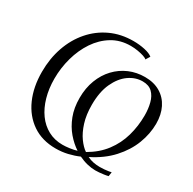

<svg xmlns="http://www.w3.org/2000/svg" viewBox="-165 -924 1116 1108"><g transform="rotate(30 393.0 -370.0)"><path d="M338.5 11Q248 11 183.2 -33.2Q118.5 -77.5 84 -155Q49.5 -232.5 49.5 -333Q49.5 -422 76 -498.2Q102.5 -574.5 151.8 -631.2Q201 -688 268.8 -719.5Q336.5 -751 419 -751Q459 -751 494.8 -743.2Q530.5 -735.5 548 -721L530.5 -693Q525.5 -699.5 508 -705.2Q490.5 -711 467 -715Q443.5 -719 419.5 -719Q350 -719 296.5 -686.2Q243 -653.5 206.2 -598.5Q169.5 -543.5 150.5 -475Q131.5 -406.5 131.5 -335Q131.5 -269 147.5 -212.8Q163.5 -156.5 193.5 -115Q223.5 -73.5 266.2 -50.5Q309 -27.5 362 -27.5Q382.5 -27.5 408.2 -31Q434 -34.5 455.5 -41Q418 -65.5 385.5 -103.5Q353 -141.5 333 -193.2Q313 -245 313 -311.5Q313 -377.5 333.8 -431.5Q354.5 -485.5 391.2 -524.2Q428 -563 476.5 -583.8Q525 -604.5 580.5 -604.5Q640.5 -604.5 683 -579Q725.5 -553.5 748 -508.2Q770.5 -463 770.5 -403Q770.5 -335.5 744.5 -268Q718.5 -200.5 665 -141.8Q611.5 -83 529 -42Q549 -32 570.2 -28Q591.5 -24 612 -24Q626.5 -24 642 -25.2Q657.5 -26.5 670.2 -28.5Q683 -30.5 688 -32L684 -4Q670.5 -0.5 655.2 1.5Q640 3.5 625.8 4.8Q611.5 6 600 6Q575 6 546.5 -0.8Q518 -7.5 489 -21.5Q456 -7 417.8 2Q379.5 11 338.5 11ZM501 -59Q569 -98 610.2 -152.8Q651.5 -207.5 670.2 -273.5Q689 -339.5 689 -411.5Q689 -455.5 679.2 -493Q669.5 -530.5 646.2 -553.2Q623 -576 581.5 -576Q533.5 -576 490.8 -545.8Q448 -515.5 421 -456.8Q394 -398 394 -312.5Q394 -246 410 -195.2Q426 -144.5 450.8 -110.2Q475.5 -76 501 -59Z"/></g></svg>

Font: Merriweather 144pt Light
Style: Italic
Weight: 300
Italic angle: -7.8°
Version: Version 2.101